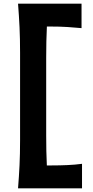

<svg xmlns="http://www.w3.org/2000/svg" viewBox="-20 -875 501 1030"><path d="M76.8 135.2H420V3.8Q382.9 8.8 342.1 10.6Q301.3 12.5 256.1 12.5H231.3Q229.3 -26.2 228.6 -65.2Q227.8 -104.3 227.8 -149.3V-564.8Q227.8 -611.4 228.7 -652.1Q229.6 -692.9 231.5 -732.7H247.4Q301.9 -732.7 341.9 -730.1Q381.9 -727.5 417.4 -724.1V-855.2H76.8Q81.9 -789.9 84.8 -728.9Q87.7 -667.9 87.7 -591.7V-122.7Q87.7 -48.6 84.8 11.4Q81.9 71.3 76.8 135.2Z"/></svg>

Font: Pinar-VF
Style: Regular
Weight: 300
Designer: Amin Abedi
Version: Version 3.0